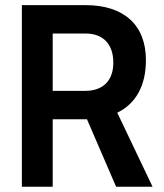

<svg xmlns="http://www.w3.org/2000/svg" viewBox="-20 -713 626 733"><path d="M63.5 0H181.2V-257.8H306.6C308.6 -257.8 310.5 -257.8 312 -257.8L423.3 0H562.5L427.7 -282.7C498.5 -316.9 537.1 -386.2 537.1 -483.4C537.1 -617.2 453.6 -693.4 306.6 -693.4H63.5ZM181.2 -366.2V-585H306.6C373.5 -585 412.6 -544.9 412.6 -473.6C412.6 -405.8 373.5 -366.2 306.6 -366.2Z"/></svg>

Font: Cascadia Code PL SemiBold
Style: Regular
Weight: 600
Monospace: yes
Designer: Aaron Bell
Foundry: Saja Typeworks
Version: Version 2404.023